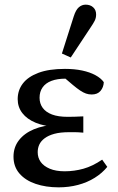

<svg xmlns="http://www.w3.org/2000/svg" viewBox="-20 -792 506 825"><path d="M232 13Q177 13 133 -2Q89 -17 63.5 -46.5Q38 -76 38 -119Q38 -159 61 -189Q84 -219 125.5 -236.5Q167 -254 223 -256V-247Q171 -249 133.5 -264.5Q96 -280 76 -306Q56 -332 56 -366Q56 -404 78 -433Q100 -462 145 -479Q190 -496 259 -496Q300 -496 333 -489Q366 -482 390 -469Q414 -456 426 -439Q425 -417 412 -401.5Q399 -386 374 -386Q361 -386 349.5 -390Q338 -394 324.5 -403Q311 -412 293 -427L246 -467L317 -466L334 -446Q316 -450 298.5 -452Q281 -454 262 -454Q226 -454 201 -444.5Q176 -435 163 -416.5Q150 -398 150 -372Q150 -347 163.5 -328.5Q177 -310 203.5 -300Q230 -290 271 -290Q287 -290 302 -290.5Q317 -291 338 -292V-222Q314 -224 302 -224Q290 -224 278 -224Q239 -224 213.5 -217Q188 -210 172 -198Q156 -186 149 -171Q142 -156 142 -138Q142 -114 155 -96Q168 -78 194 -67Q220 -56 258 -56Q299 -56 338.5 -67Q378 -78 419 -106L441 -75Q419 -48 387 -28Q355 -8 315.5 2.5Q276 13 232 13ZM246 -562 297 -722Q306 -750 319 -761Q332 -772 348 -772Q368 -772 380.5 -760.5Q393 -749 393 -730Q393 -715 387 -703Q381 -691 368 -672L284 -545Z"/></svg>

Font: Source Serif 4 18pt Medium
Style: Regular
Weight: 500
Designer: Frank Grießhammer
Foundry: Adobe Systems Incorporated
Version: Version 4.004;hotconv 1.0.116;makeotfexe 2.5.65601